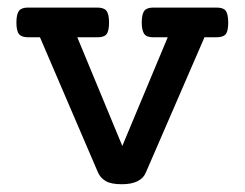

<svg xmlns="http://www.w3.org/2000/svg" viewBox="-20 -471 640 502"><path d="M53.7 -373.5Q36.6 -373.5 29.8 -381.8Q22.9 -390.1 22.9 -412.1Q22.9 -434.6 30.3 -443.4Q36.6 -451.2 53.7 -451.2H234.4Q251.5 -451.2 258.3 -442.9Q265.1 -434.1 265.1 -412.1Q265.1 -389.6 258.3 -381.3Q252 -373.5 234.4 -373.5H182.1L299.8 -89.4L418.5 -373.5H381.3Q372.1 -373.5 366 -375.7Q359.9 -377.9 356.4 -383.3Q350.6 -393.1 350.6 -412.1Q350.6 -434.6 357.9 -443.4Q364.3 -451.2 381.3 -451.2H545.9Q563.5 -451.2 569.8 -443.4Q576.7 -434.6 576.7 -412.1Q576.7 -391.1 570.8 -382.3Q564 -373.5 545.9 -373.5H514.6L361.8 -21Q349.1 10.7 298.3 10.7Q270.5 10.7 256.3 2.4Q242.2 -5.9 235.8 -21L84.5 -373.5Z"/></svg>

Font: Courier Prime Medium
Style: Regular
Weight: 500
Designer: Alan Dague-Greene
Foundry: Quote-Unquote Apps
Version: Version 1.202